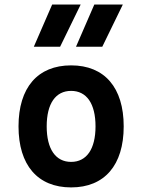

<svg xmlns="http://www.w3.org/2000/svg" viewBox="-20 -815 626 845"><path d="M293 9.8C439.9 9.8 524.4 -87.9 524.4 -258.8C524.4 -429.7 439.9 -527.3 293 -527.3C146 -527.3 61.5 -429.7 61.5 -258.8C61.5 -87.9 146 9.8 293 9.8ZM293 -102.5C224.6 -102.5 185.5 -159.2 185.5 -258.8C185.5 -358.9 224.6 -415 293 -415C361.3 -415 400.4 -358.9 400.4 -258.8C400.4 -159.2 361.3 -102.5 293 -102.5ZM128.9 -609.4H244.6L335 -794.9H209.5ZM314.5 -609.4H430.2L520.5 -794.9H395Z"/></svg>

Font: Cascadia Mono SemiBold
Style: Regular
Weight: 600
Monospace: yes
Designer: Aaron Bell
Foundry: Saja Typeworks
Version: Version 2404.023